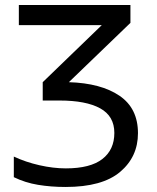

<svg xmlns="http://www.w3.org/2000/svg" viewBox="-20 -734 624 764"><path d="M499 -714V-643L254 -407Q382 -403 455.5 -353Q529 -303 529 -204Q529 -110 458 -50Q387 10 241 10Q183 10 131.5 1.5Q80 -7 35 -29V-111Q82 -89 137 -76.5Q192 -64 242 -64Q339 -64 387 -101Q435 -138 435 -205Q435 -272 378.5 -303Q322 -334 217 -334H150V-407L385 -634H55V-714Z"/></svg>

Font: Go Noto Kurrent-Regular
Style: Regular
Weight: 400
Designer: Monotype Design Team
Foundry: Monotype Imaging Inc.
Version: Version 2.012; ttfautohint (v1.8.4.7-5d5b)